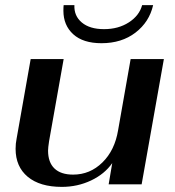

<svg xmlns="http://www.w3.org/2000/svg" viewBox="-20 -721 686 751"><path d="M41 -139Q41 -160 45 -179L100 -490H229L172 -169Q168 -143 168 -132Q168 -86 193 -62Q218 -38 266 -38Q332 -38 380.5 -85.5Q429 -133 442 -212L491 -490H621L534 0H405L419 -83Q389 -40 336 -15Q283 10 222 10Q136 10 88.5 -29.5Q41 -69 41 -139ZM228 -679Q228 -694 229 -701H271Q269 -659 300 -633Q331 -607 387 -607Q443 -607 484 -633.5Q525 -660 536 -701H579Q564 -635 510 -593.5Q456 -552 377 -552Q305 -552 266.5 -587Q228 -622 228 -679Z"/></svg>

Font: Fahkwang SemiBold
Style: Italic
Weight: 600
Italic angle: -10°
Version: Version 1.000; ttfautohint (v1.6)